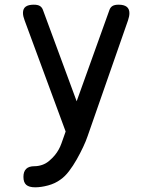

<svg xmlns="http://www.w3.org/2000/svg" viewBox="-20 -570 640 819"><path d="M253 11 260 -9 85 -483Q82 -491 80 -499Q78 -507 78 -515Q78 -533 89.5 -541.5Q101 -550 124 -550Q141 -550 150 -544.5Q159 -539 163 -528L307 -138L447 -528Q451 -539 460 -544.5Q469 -550 486 -550Q509 -550 520.5 -541Q532 -532 532 -514Q532 -507 530.5 -499.5Q529 -492 526 -483L354 10Q347 31 334.5 57.5Q322 84 307 110.5Q292 137 274.5 160Q257 183 238 196Q215 213 185 221Q155 229 130 229Q104 229 92 218.5Q80 208 80 185V184Q80 162 91.5 150.5Q103 139 127 139Q143 139 159.5 133.5Q176 128 190 116Q204 104 213.5 92.5Q223 81 230 68.5Q237 56 242 42Q247 28 253 11Z"/></svg>

Font: Maple Mono NF
Style: Regular
Weight: 400
Monospace: yes
Designer: subframe7536
Version: Version 7.000